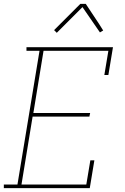

<svg xmlns="http://www.w3.org/2000/svg" viewBox="-30 -981 650 1001"><path d="M-10 0V-19H61L176 -716H108V-735H559L535 -590H514L535 -716H197L144 -392H440L436 -373H140L82 -19H420L441 -145H462L438 0ZM266 -810 252 -824 389 -961H417L486 -857L508 -822L491 -812L400 -944Z"/></svg>

Font: Iosevka Etoile Thin
Style: Italic
Weight: 100
Italic angle: -9°
Designer: Belleve Invis
Foundry: Belleve Invis
Version: Version 22.1.2; ttfautohint (v1.8.4)